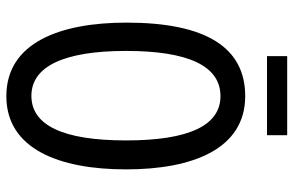

<svg xmlns="http://www.w3.org/2000/svg" viewBox="-176 -716 903 590"><g transform="rotate(90 275.0 -421.5)"><path d="M396 -853H153V-791H396ZM501 -358C501 -563 438 -724 276 -724C126 -724 50 -603 50 -359C50 -156 111 10 276 10C438 10 501 -152 501 -358ZM137 -358C137 -549 183 -648 276 -648C366 -648 412 -551 412 -358C412 -163 365 -67 275 -67C185 -67 137 -166 137 -358Z"/></g></svg>

Font: Noto Sans Gujarati ExtraCondensed
Style: Regular
Weight: 400
Width: 2
Designer: Jelle Bosma - Monotype Design Team, Universal Thirst
Foundry: Monotype Imaging Inc.
Version: Version 2.106